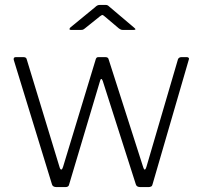

<svg xmlns="http://www.w3.org/2000/svg" viewBox="-20 -763 826 783"><path d="M742 -530Q747 -530 749.5 -527Q752 -524 750 -520L602 -11Q601 -5 596.5 -2.5Q592 0 585 0H553Q537 0 534 -11L399 -433Q396 -441 393 -441Q390 -441 388 -433L262 -11Q261 -5 257 -2.5Q253 0 246 0H211Q195 0 192 -11L36 -519Q35 -524 37 -527Q39 -530 44 -530H76Q81 -530 84.5 -528Q88 -526 89 -521L223 -81Q226 -71 230 -71.5Q234 -72 237 -82L371 -523Q373 -527 375 -528.5Q377 -530 382 -530H410Q415 -530 418.5 -528Q422 -526 423 -521L564 -81Q567 -71 570.5 -71.5Q574 -72 577 -82L706 -522Q708 -526 711.5 -528Q715 -530 720 -530H742ZM465 -647 407 -696Q400 -702 397.5 -702Q395 -702 387 -696L326 -647Q321 -643 318 -642Q315 -641 310 -641H269Q264 -641 263.5 -644Q263 -647 267 -651L367 -733Q372 -738 376.5 -740.5Q381 -743 388 -743H411Q417 -743 421 -740Q425 -737 428 -734L526 -651Q539 -641 525 -641H480Q476 -641 472.5 -642.5Q469 -644 465 -647Z"/></svg>

Font: Libre Franklin Thin ExtraLight
Style: Regular
Weight: 250
Version: Version 3.000